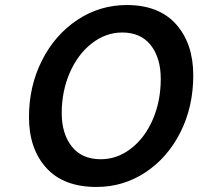

<svg xmlns="http://www.w3.org/2000/svg" viewBox="-20 -734 787 762"><path d="M95 -269Q95 -392 146.5 -494Q198 -596 287 -655Q376 -714 483 -714Q611 -714 679 -637.5Q747 -561 747 -435Q747 -311 696.5 -210Q646 -109 558 -50.5Q470 8 363 8Q232 8 163.5 -68Q95 -144 95 -269ZM618 -421Q618 -504 578.5 -554.5Q539 -605 465 -605Q400 -605 344.5 -562Q289 -519 257 -445.5Q225 -372 225 -285Q225 -203 265 -152.5Q305 -102 380 -102Q445 -102 500 -144.5Q555 -187 586.5 -260Q618 -333 618 -421Z"/></svg>

Font: Be Vietnam SemiBold
Style: Italic
Weight: 600
Italic angle: -9.556°
Designer: Gabriel Lam
Foundry: TypeRant
Version: Version 3.000